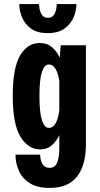

<svg xmlns="http://www.w3.org/2000/svg" viewBox="-20 -722 490 942"><path d="M177.5 11Q118 11 80.2 -51.5Q42.5 -114 42.5 -251Q42.5 -388 78.5 -449.5Q114.5 -511 174.5 -511Q211.5 -511 235.5 -490.2Q259.5 -469.5 273 -439L278 -500H401.5V-13Q401.5 88 358.2 144Q315 200 223 200Q163.5 200 126.8 177Q90 154 73 116.8Q56 79.5 56 37H177Q177 50 180.8 65Q184.5 80 194.5 90.8Q204.5 101.5 224 101.5Q250 101.5 260.5 75.2Q271 49 271 3.5V-59Q257 -29 234 -9Q211 11 177.5 11ZM173.5 -251Q173.5 -169.5 185.8 -132Q198 -94.5 219.5 -94.5Q241.5 -94.5 254.5 -120Q267.5 -145.5 271 -183.5V-324Q267 -356.5 254.2 -381Q241.5 -405.5 219.5 -405.5Q198 -405.5 185.8 -369.2Q173.5 -333 173.5 -251ZM214 -559.5Q162 -559.5 131.5 -582.2Q101 -605 87.8 -638Q74.5 -671 74.5 -702H171.5Q171.5 -694 174.2 -677.8Q177 -661.5 186.5 -648Q196 -634.5 215 -634.5Q234.5 -634.5 243.8 -648Q253 -661.5 255.8 -677.8Q258.5 -694 258.5 -702H355Q355 -671 341.5 -638Q328 -605 297 -582.2Q266 -559.5 214 -559.5Z"/></svg>

Font: Trispace Condensed SemiBold
Style: Regular
Weight: 600
Width: 3
Designer: Tyler Finck
Foundry: Etcetera Type Company
Version: Version 1.210; ttfautohint (v1.8.3)